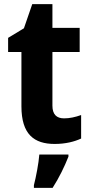

<svg xmlns="http://www.w3.org/2000/svg" viewBox="-20 -682 437 923"><path d="M288 -113C252 -113 232 -132 232 -174V-432H363V-548H232V-662H135L95 -546L19 -500V-432H83V-171C83 -36 144 10 243 10C295 10 338 -1 370 -16V-129C342 -119 315 -113 288 -113ZM309 71V61H169C166 102 153 170 143 208V221H233C265 171 290 119 309 71Z"/></svg>

Font: Noto Sans Armenian SemiCondensed Medium
Style: Regular
Weight: 500
Width: 4
Designer: Monotype Design Team
Foundry: Monotype Imaging Inc.
Version: Version 2.008